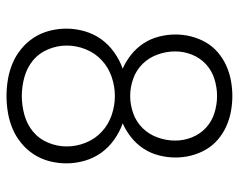

<svg xmlns="http://www.w3.org/2000/svg" viewBox="-92 -630 734 590"><g transform="rotate(90 275.0 -335.0)"><path d="M275 12Q249 12 223 7.5Q197 3 173.5 -7Q150 -17 129.5 -34Q109 -51 95 -73Q81 -95 74.5 -120.5Q68 -146 68 -172Q68 -200 76 -228Q84 -256 100.5 -279Q117 -302 141 -319Q165 -336 191 -345Q168 -355 147.5 -371.5Q127 -388 113 -409.5Q99 -431 92.5 -456.5Q86 -482 86 -507Q86 -532 92 -555.5Q98 -579 110 -600Q122 -621 140.5 -637Q159 -653 181 -663Q203 -673 227 -677.5Q251 -682 275 -682Q299 -682 323 -677.5Q347 -673 369 -663Q391 -653 409.5 -637Q428 -621 440 -600Q452 -579 458 -555.5Q464 -532 464 -507Q464 -482 457.5 -456.5Q451 -431 437 -409.5Q423 -388 402.5 -371.5Q382 -355 359 -345Q385 -336 409 -319Q433 -302 449.5 -279Q466 -256 474 -228Q482 -200 482 -172Q482 -146 475.5 -120.5Q469 -95 455 -73Q441 -51 420.5 -34Q400 -17 376.5 -7Q353 3 327 7.5Q301 12 275 12ZM275 -368Q302 -368 328.5 -377.5Q355 -387 374 -406.5Q393 -426 402.5 -452.5Q412 -479 412 -506Q412 -533 402 -558Q392 -583 372.5 -601Q353 -619 327 -627Q301 -635 275 -635Q249 -635 223 -627Q197 -619 177.5 -601Q158 -583 148 -558Q138 -533 138 -506Q138 -479 147.5 -452.5Q157 -426 176 -406.5Q195 -387 221.5 -377.5Q248 -368 275 -368ZM275 -35Q304 -35 333 -43Q362 -51 384.5 -69.5Q407 -88 418.5 -116Q430 -144 430 -173Q430 -203 418.5 -231.5Q407 -260 385 -280.5Q363 -301 334 -311Q305 -321 275 -321Q245 -321 216 -311Q187 -301 165 -280.5Q143 -260 131.5 -231.5Q120 -203 120 -173Q120 -144 131.5 -116Q143 -88 165.5 -69.5Q188 -51 217 -43Q246 -35 275 -35Z"/></g></svg>

Font: Lode Dark
Style: Regular
Weight: 400
Monospace: yes
Designer: Belleve Invis
Foundry: Belleve Invis
Version: Version 29.2.0; ttfautohint (v1.8.3)